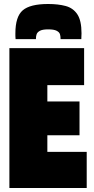

<svg xmlns="http://www.w3.org/2000/svg" viewBox="-20 -941 469 961"><path d="M27 0V-700H401V-515H217V-433H378V-264H217V-181H414V0ZM221 -921Q271 -921 308.5 -911Q346 -901 367 -869.5Q388 -838 388 -774Q388 -768 387.5 -760.5Q387 -753 387 -745H283Q283 -748 283 -750Q283 -760 280 -770Q277 -780 263.5 -787Q250 -794 221 -794Q193 -794 180 -787Q167 -780 163.5 -770Q160 -760 160 -750Q160 -748 160 -745H58Q57 -753 57 -760.5Q57 -768 57 -774Q57 -858 94 -889.5Q131 -921 221 -921Z"/></svg>

Font: Georama Condensed Black
Style: Regular
Weight: 900
Width: 3
Designer: Jean-Baptiste Levee
Foundry: Production Type
Version: Version 1.000